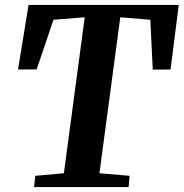

<svg xmlns="http://www.w3.org/2000/svg" viewBox="-20 -763 749 783"><path d="M119 0 124 -46 240.5 -56.5 325.5 -692.5 198 -682.5 129.5 -480 53.5 -479.5 96.5 -743H709L675.5 -479.5L603 -479L593 -682.5L470.5 -692.5L385.5 -56.5L508.5 -46L504.5 0Z"/></svg>

Font: Merriweather 36pt
Style: Bold Italic
Weight: 700
Italic angle: -7.8°
Version: Version 2.101